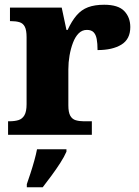

<svg xmlns="http://www.w3.org/2000/svg" viewBox="-20 -568 584 809"><path d="M14 0V-57H19Q42 -57 58 -62Q74 -67 83 -82.5Q92 -98 92 -129V-411Q92 -441 84.5 -455.5Q77 -470 62 -474.5Q47 -479 25 -479H22V-536H240L260 -442H265Q282 -479 302.5 -503Q323 -527 351 -537.5Q379 -548 419 -548Q478 -548 503.5 -521.5Q529 -495 529 -454Q529 -403 491.5 -380Q454 -357 391 -357Q391 -385 387.5 -403.5Q384 -422 374.5 -432Q365 -442 346 -442Q326 -442 311.5 -427.5Q297 -413 287.5 -388Q278 -363 273 -334Q268 -305 268 -276V-124Q268 -95 276 -80.5Q284 -66 299 -61.5Q314 -57 333 -57H367V0ZM93 208Q100 188 108.5 162Q117 136 124.5 109Q132 82 136 61H260V71Q251 92 234 118.5Q217 145 197 172Q177 199 160 221H93Z"/></svg>

Font: Noto Serif Ethiopic ExtraBold
Style: Regular
Weight: 800
Version: Version 2.102